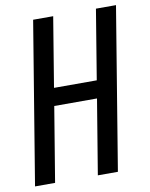

<svg xmlns="http://www.w3.org/2000/svg" viewBox="-83 -796 669 858"><g transform="rotate(-10 251.5 -367.5)"><path d="M6 0 127 -735H218L166 -419H360L412 -735H503L382 0H291L347 -339H153L97 0Z"/></g></svg>

Font: Iosevka Medium
Style: Italic
Weight: 500
Italic angle: -9°
Monospace: yes
Designer: Belleve Invis
Foundry: Belleve Invis
Version: Version 32.5.0; ttfautohint (v1.8.4)